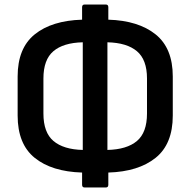

<svg xmlns="http://www.w3.org/2000/svg" viewBox="-20 -752 842 849"><path d="M354 77Q343 77 343 65V11Q209 7 133.5 -54Q58 -115 58 -241V-414Q58 -539 133.5 -600Q209 -661 343 -665V-720Q343 -732 354 -732H448Q459 -732 459 -720V-665Q592 -661 668 -600Q744 -539 744 -414V-241Q744 -115 668 -54Q592 7 459 11V65Q459 77 448 77ZM630 -405Q630 -488 585.5 -525.5Q541 -563 455 -565V-89Q541 -91 585.5 -128.5Q630 -166 630 -250ZM172 -250Q172 -166 216.5 -128.5Q261 -91 346 -89V-565Q260 -563 216 -525.5Q172 -488 172 -405Z"/></svg>

Font: Sofia Sans Semi Condensed
Style: Bold
Weight: 700
Designer: Botio Nikoltchev, Ani Petrova
Foundry: lettersoup
Version: Version 4.100; ttfautohint (v1.8.4.7-5d5b)